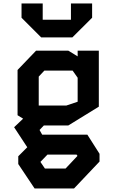

<svg xmlns="http://www.w3.org/2000/svg" viewBox="-20 -836 640 1088"><path d="M249 40H414L419 47.5L351.5 119H234.5L209 81.5ZM199.5 -402 231.5 -436H391.5L420 -395.5V-259.5L356 -238H199.5ZM367 -125 540 -231.5V-549H420V-516.5L367 -549H184.5L79.5 -439.5V-183L111 -163.5L60 -115L134.5 -1.5L83.5 49.5V93.5L176 232H399.5L544 79.5V35.5L475 -73H219L204 -99.5L228.5 -125ZM102 -735.5V-816.5H222V-724H382V-816.5H502V-735.5L390 -624H213.5Z"/></svg>

Font: Kode Mono
Style: Regular
Weight: 400
Monospace: yes
Designer: Isa Ozler
Foundry: Kadena LLC
Version: Version 1.000;gftools[0.9.28]